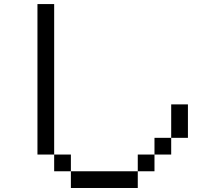

<svg xmlns="http://www.w3.org/2000/svg" viewBox="-20 -937 1040 957"><path d="M666.7 -83.3V-166.7H750V-83.3ZM666.7 0H333.3V-83.3H666.7ZM750 -166.7V-250H833.3V-166.7ZM166.7 -166.7V-916.7H250V-166.7ZM833.3 -416.7H916.7V-250H833.3ZM250 -166.7H333.3V-83.3H250Z"/></svg>

Font: Galmuri11 Regular
Style: Regular
Weight: 400
Designer: Minseo Lee (Quiple)
Version: Version 2.356;hotconv 1.1.0;makeotfexe 2.6.0 DEVELOPMENT